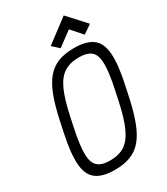

<svg xmlns="http://www.w3.org/2000/svg" viewBox="-249 -1140 1098 1261"><g transform="rotate(-30 300.0 -509.5)"><path d="M238 14Q143.5 14 96 -22.5Q48.5 -59 42.5 -141.5Q36.5 -224 66 -363L83 -443Q105 -547.5 132 -618.8Q159 -690 195.5 -732.8Q232 -775.5 282.2 -794.8Q332.5 -814 401 -814Q495.5 -814 543 -777.5Q590.5 -741 596.5 -658.5Q602.5 -576 572.5 -437L555.5 -357Q533.5 -253 506.2 -181.5Q479 -110 442.8 -67.2Q406.5 -24.5 356.2 -5.2Q306 14 238 14ZM240 -55Q307 -55 351.2 -83.5Q395.5 -112 426.5 -179.8Q457.5 -247.5 482 -363L499 -443Q524 -559.5 523.2 -625.2Q522.5 -691 492.8 -718Q463 -745 399 -745Q332 -745 287 -716.5Q242 -688 211.5 -620.8Q181 -553.5 156.5 -437L139.5 -357Q115 -241 116 -175Q117 -109 147 -82Q177 -55 240 -55ZM508 -854.5 435.5 -937 326.5 -856.5 277 -901.5 451.5 -1033 573.5 -899.5Z"/></g></svg>

Font: Victor Mono Thin
Style: Italic
Weight: 100
Italic angle: -12°
Monospace: yes
Designer: Rune Bjørnerås
Version: Version 1.561;gftools[0.9.30]